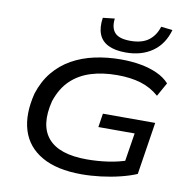

<svg xmlns="http://www.w3.org/2000/svg" viewBox="-99 -1049 1154 1157"><g transform="rotate(10 478.0 -470.5)"><path d="M475 9Q324 9 231.5 -44Q139 -97 109 -193.5Q79 -290 112 -421Q137 -499 182.5 -554.5Q228 -610 291 -645.5Q354 -681 430.5 -697.5Q507 -714 591 -714Q655 -714 711 -704Q767 -694 812.5 -673.5Q858 -653 888 -620L841 -536Q792 -579 729.5 -598Q667 -617 585 -617Q495 -617 423.5 -594.5Q352 -572 301.5 -523.5Q251 -475 224 -394Q186 -243 253.5 -164Q321 -85 490 -85Q557 -85 622 -94.5Q687 -104 745 -125L716 -88L748 -289H526L539 -373H859L809 -52Q767 -34 710.5 -20Q654 -6 592.5 1.5Q531 9 475 9ZM610 -760Q544 -760 502.5 -780.5Q461 -801 445 -841.5Q429 -882 438 -942L510 -950Q503 -893 529.5 -863.5Q556 -834 625 -834Q696 -834 736.5 -864.5Q777 -895 794 -950L864 -942Q839 -853 772.5 -806.5Q706 -760 610 -760Z"/></g></svg>

Font: Nunito Sans 7pt Expanded Medium
Style: Italic
Weight: 500
Width: 7
Italic angle: -9°
Designer: Vernon Adams
Foundry: Vernon Adams
Version: Version 3.101;gftools[0.9.27]